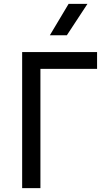

<svg xmlns="http://www.w3.org/2000/svg" viewBox="-20 -968 550 988"><path d="M94 0V-700H479.5V-613.5H188V0ZM236.5 -786.5 333 -948H430L324 -786.5Z"/></svg>

Font: Geologica Roman Light
Style: Regular
Weight: 300
Designer: Sindre Bremnes, Frode Helland
Foundry: Monokrom Skriftforlag AS
Version: Version 1.010;gftools[0.9.28]